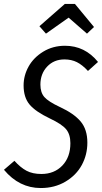

<svg xmlns="http://www.w3.org/2000/svg" viewBox="-34 -928 510 960"><path d="M195.8 -759.8 163.1 -796.9 290 -908.2H340.8L436 -793L400.9 -759.8L309.1 -839.8ZM291 -699.2Q390.6 -699.2 456.1 -618.2L405.8 -573.2Q377.9 -603.5 350.6 -617.2Q323.2 -630.9 288.1 -630.9Q235.4 -630.9 201.7 -595Q168 -559.1 168 -504.9Q168 -465.3 188 -442.6Q208 -419.9 265.1 -393.1Q335.4 -360.8 369.1 -320.8Q402.8 -280.8 402.8 -214.8Q402.8 -154.3 375 -103Q347.2 -51.8 293.2 -19.8Q239.3 12.2 169.9 12.2Q62 12.2 -14.2 -79.1L38.1 -124Q68.4 -90.3 98.6 -74.2Q128.9 -58.1 172.9 -58.1Q237.3 -58.1 277.6 -100.1Q317.9 -142.1 317.9 -211.9Q317.9 -256.3 296.4 -282Q274.9 -307.6 214.8 -335.9Q143.1 -370.1 113.5 -405.8Q84 -441.4 84 -501Q84 -550.3 108.9 -595.2Q133.8 -640.1 182.1 -669.7Q230.5 -699.2 291 -699.2Z"/></svg>

Font: Fira Sans Compressed Book
Style: Italic
Weight: 350
Width: 3
Italic angle: -8°
Designer: Carrois Corporate & Edenspiekermann AG
Foundry: Carrois Corporate GbR & Edenspiekermann AG
Version: Version 4.203;PS 004.203;hotconv 1.0.88;makeotf.lib2.5.64775